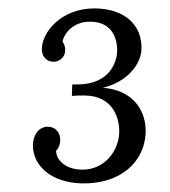

<svg xmlns="http://www.w3.org/2000/svg" viewBox="-20 -736 398 450"><path d="M149.4 -538.1 148.4 -511.2C158.2 -512.2 166.5 -512.2 177.2 -512.2C246.6 -512.2 261.2 -456.1 259.3 -423.3C257.3 -382.3 225.6 -338.4 173.3 -338.4C140.1 -338.4 113.3 -355 111.3 -382.3C119.1 -390.6 121.1 -400.4 121.1 -408.7C121.1 -424.3 110.8 -439 92.3 -439C67.4 -439 57.1 -414.6 57.1 -395C57.6 -347.2 100.1 -308.1 171.4 -306.2C262.2 -304.2 317.9 -356 321.3 -423.3C323.7 -477.1 291.5 -524.9 221.2 -530.3C278.3 -543.9 309.6 -585 311.5 -619.1C314.5 -678.2 270.5 -716.3 201.2 -716.3C123.5 -716.3 78.1 -660.6 78.1 -620.6C78.1 -603 89.4 -591.8 104.5 -591.3C121.1 -590.8 132.8 -604 132.8 -617.7C132.8 -624.5 131.8 -631.3 126.5 -638.7C131.8 -661.6 154.3 -684.1 187.5 -685.1C237.3 -687 256.3 -652.3 254.4 -613.3C253.4 -592.3 238.3 -538.1 161.1 -538.1Z"/></svg>

Font: Lora Italic
Style: Regular
Weight: 400
Italic angle: -3°
Designer: Olga Karpushina, Alexei Vanyashin
Foundry: Cyreal
Version: Version 1.011;PS 001.011;hotconv 1.0.70;makeotf.lib2.5.58329